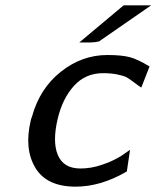

<svg xmlns="http://www.w3.org/2000/svg" viewBox="-20 -690 586 719"><path d="M277 -531 443 -670H546L351 -535Q335 -531 318 -531ZM95 -238Q96 -244 100 -254Q129 -359 208 -421.5Q287 -484 382 -484Q437 -484 467.5 -475.5Q498 -467 540 -441L509 -362Q501 -367 480.5 -382.5Q460 -398 451.5 -402Q443 -406 420 -411Q397 -416 366 -416Q300 -416 257 -368.5Q214 -321 196 -245Q176 -160 196 -111Q217 -59 281 -59Q322 -59 362 -73Q387 -81 406.5 -91Q426 -101 434.5 -106.5Q443 -112 467 -129L455 -48Q358 9 263 9Q155 9 112.5 -61.5Q70 -132 95 -238Z"/></svg>

Font: Coval
Style: Italic
Weight: 400
Foundry: Context Ltd
Version: Version 001.000